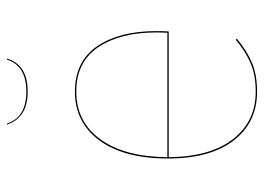

<svg xmlns="http://www.w3.org/2000/svg" viewBox="-126 -642 776 565"><g transform="rotate(-90 262.5 -359.0)"><path d="M453 -251H83Q84 -129 136 -62Q188 5 276 5Q323 5 358 -9.5Q393 -24 429 -54L431 -50Q395 -20 359.5 -5.5Q324 9 276 9Q185 9 132 -60Q79 -129 79 -253Q79 -382 132 -454.5Q185 -527 276 -527Q365 -527 409.5 -461.5Q454 -396 454 -288Q454 -265 453 -251ZM450 -288Q450 -394 406.5 -458.5Q363 -523 276 -523Q187 -523 135.5 -452Q84 -381 83 -255H449Q450 -268 450 -288ZM179 -727H182Q200 -670 276 -670Q352 -670 370 -727H373Q365 -698 341 -682Q317 -666 276 -666Q236 -666 212 -682Q188 -698 179 -727Z"/></g></svg>

Font: FiraGO Four
Style: Regular
Weight: 100
Designer: bBox Type
Foundry: bBox Type GmbH
Version: Version 1.001